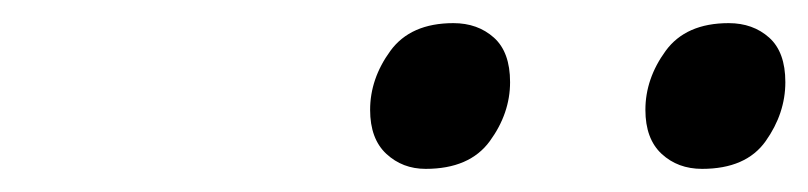

<svg xmlns="http://www.w3.org/2000/svg" viewBox="-20 -815 699 166"><path d="M348 -669Q328 -669 314 -682Q300 -695 300 -720Q300 -747 317.5 -771Q335 -795 372 -795Q393 -795 407 -782.5Q421 -770 421 -744Q421 -717 403.5 -693Q386 -669 348 -669ZM587 -669Q566 -669 552 -682Q538 -695 538 -720Q538 -747 555.5 -771Q573 -795 610 -795Q631 -795 645 -782.5Q659 -770 659 -744Q659 -717 642 -693Q625 -669 587 -669Z"/></svg>

Font: Playwrite NZ
Style: Regular
Weight: 400
Designer: Veronika Burian, José Scaglione
Foundry: TypeTogether
Version: Version 1.002